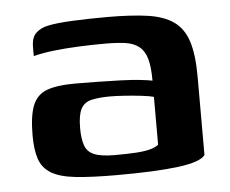

<svg xmlns="http://www.w3.org/2000/svg" viewBox="-39 -447 593 496"><g transform="rotate(-5 258.0 -199.5)"><path d="M245 5Q179 5 138 0.5Q97 -4 75 -17.5Q53 -31 45 -55Q37 -79 37 -116Q37 -167 48 -194Q59 -221 85.5 -230.5Q112 -240 157 -240Q182 -240 213.5 -239.5Q245 -239 275 -238Q305 -237 327.5 -234.5Q350 -232 358 -230Q358 -266 352 -287Q346 -308 332 -319Q318 -330 296.5 -333Q275 -336 245 -336Q211 -336 176.5 -334.5Q142 -333 111.5 -329.5Q81 -326 58 -320V-343Q58 -368 70 -379.5Q82 -391 101 -395Q123 -400 165.5 -402Q208 -404 256 -404Q318 -404 360 -398Q402 -392 427.5 -374Q453 -356 464 -321.5Q475 -287 475 -229V-27Q463 -10 405.5 -2.5Q348 5 245 5ZM244 -47Q278 -47 300.5 -48.5Q323 -50 337 -54Q351 -58 358 -64V-188Q348 -191 326.5 -193.5Q305 -196 283 -197.5Q261 -199 246 -199Q216 -199 197 -194.5Q178 -190 169.5 -174Q161 -158 161 -124Q161 -97 167 -79.5Q173 -62 191 -54.5Q209 -47 244 -47Z"/></g></svg>

Font: Genos Thin SemiBold
Style: Regular
Weight: 600
Version: Version 1.010